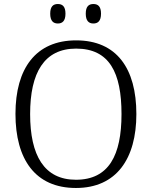

<svg xmlns="http://www.w3.org/2000/svg" viewBox="-20 -926 757 956"><path d="M445 -809C467 -809 483 -821 483 -858C483 -895 467 -906 445 -906C423 -906 407 -895 407 -858C407 -821 423 -809 445 -809ZM268 -809C290 -809 306 -821 306 -858C306 -895 290 -906 268 -906C246 -906 230 -895 230 -858C230 -821 246 -809 268 -809ZM358 10C560 10 659 -136 659 -358C659 -585 561 -725 359 -725C158 -725 57 -585 57 -359C57 -132 156 10 358 10ZM358 -31C200 -31 130 -152 130 -358C130 -564 200 -684 359 -684C525 -684 585 -564 585 -358C585 -153 522 -31 358 -31Z"/></svg>

Font: Noto Serif Georgian Light
Style: Regular
Weight: 300
Designer: Monotype Design Team, Akaki Razmadze
Foundry: Google LLC
Version: Version 2.003